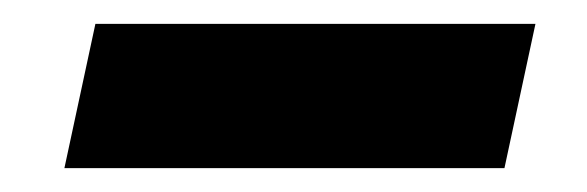

<svg xmlns="http://www.w3.org/2000/svg" viewBox="-20 -366 492 161"><path d="M60 -346H429L403 -225H34Z"/></svg>

Font: Rosa Sans
Style: Bold Italic
Weight: 700
Italic angle: -12°
Designer: Pentagram / MCKL
Foundry: Pentagram / MCKL
Version: Version 1.005;September 16, 2019;FontCreator 11.5.0.2425 64-